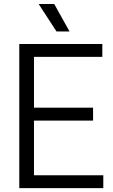

<svg xmlns="http://www.w3.org/2000/svg" viewBox="-20 -966 578 986"><path d="M79 0V-740H505.5V-674H154.5V-413H458V-346.5H154.5V-66H510.5V0ZM270 -804.5 178.5 -945.5H258.5L337 -804.5Z"/></svg>

Font: Encode Sans Semi Condensed
Style: Regular
Weight: 400
Width: 4
Designer: Multiple Designers
Foundry: Impallari Type
Version: Version 3.000; ttfautohint (v1.8.3) -l 8 -r 50 -G 200 -x 14 